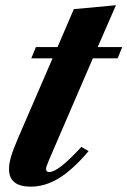

<svg xmlns="http://www.w3.org/2000/svg" viewBox="-20 -705 488 736"><path d="M98 10.5Q14.5 10.5 14.5 -57Q14.5 -77.5 22.2 -104.2Q30 -131 49 -175L181.5 -481.5H100L117.5 -524.5H200.5L263 -670L424.5 -685L354.5 -524.5H448.5L431 -481.5H336L168 -92Q161.5 -76.5 159 -69.2Q156.5 -62 156.5 -57.5Q156.5 -45.5 168.5 -45.5Q186 -45.5 216 -68.8Q246 -92 292 -142L319.5 -125.5Q259 -54.5 206 -22Q153 10.5 98 10.5Z"/></svg>

Font: Libre Caslon Text Bold
Style: Italic
Weight: 700
Italic angle: -22.583°
Designer: Pablo Impallari, Rodrigo Fuenzalida, Katja Schimmel
Foundry: Pablo Impallari, Rodrigo Fuenzalida
Version: Version 2.000